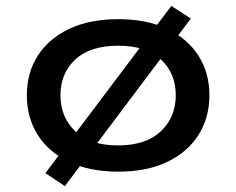

<svg xmlns="http://www.w3.org/2000/svg" viewBox="-20 -573 801 651"><path d="M381 9Q284 9 214.5 -24Q145 -57 108 -115.5Q71 -174 71 -250Q71 -326 108 -384Q145 -442 214.5 -475Q284 -508 381 -508Q478 -508 547 -475Q616 -442 653 -384Q690 -326 690 -250Q690 -174 653 -115.5Q616 -57 547 -24Q478 9 381 9ZM380 -80Q475 -80 525.5 -128Q576 -176 576 -250Q576 -324 526 -371Q476 -418 381 -418Q285 -418 235 -371Q185 -324 185 -250Q185 -176 235 -128Q285 -80 380 -80ZM200 58 134 14 561 -553 627 -510Z"/></svg>

Font: Nunito Sans 7pt Expanded SemiBold
Style: Regular
Weight: 600
Width: 7
Designer: Vernon Adams
Foundry: Vernon Adams
Version: Version 3.101;gftools[0.9.27]